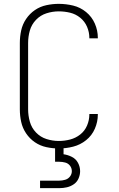

<svg xmlns="http://www.w3.org/2000/svg" viewBox="-20 -763 616 997"><path d="M285 8Q323 8 360 -1.5Q397 -11 427 -35Q457 -59 472.5 -94.5Q488 -130 488 -168V-171H444V-169Q444 -139 432 -111Q420 -83 396.5 -64.5Q373 -46 344 -38.5Q315 -31 285 -31Q253 -31 221.5 -41Q190 -51 167 -75Q144 -99 135 -131Q126 -163 126 -195V-540Q126 -573 135 -604.5Q144 -636 167 -660Q190 -684 221.5 -694Q253 -704 285 -704Q315 -704 344 -697Q373 -690 396.5 -671Q420 -652 432 -624Q444 -596 444 -566V-564H488V-567Q488 -605 472.5 -640.5Q457 -676 427 -700.5Q397 -725 360 -734Q323 -743 285 -743Q253 -743 220.5 -736Q188 -729 161 -710.5Q134 -692 115.5 -664.5Q97 -637 90 -605Q83 -573 83 -540V-195Q83 -162 90 -130Q97 -98 115.5 -70.5Q134 -43 161 -24.5Q188 -6 220.5 1Q253 8 285 8ZM188 214H288Q308 214 327.5 209.5Q347 205 363.5 193.5Q380 182 388 163.5Q396 145 396 126Q396 103 385 82.5Q374 62 353 51.5Q332 41 310 38V0H266V77H288Q303 77 318.5 81Q334 85 343.5 97.5Q353 110 353 126Q353 141 343.5 153.5Q334 166 318.5 170.5Q303 175 288 175H188Z"/></svg>

Font: Iosevka Sparkle Extralight
Style: Regular
Weight: 200
Designer: Belleve Invis
Foundry: Belleve Invis
Version: Version 4.5.0; ttfautohint (v1.8.3)